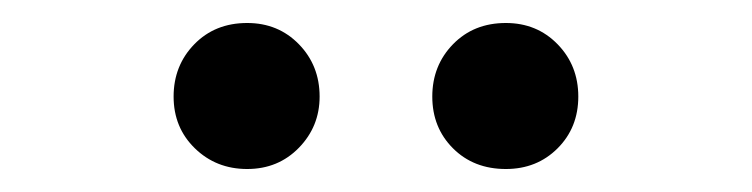

<svg xmlns="http://www.w3.org/2000/svg" viewBox="-20 -801 654 167"><path d="M195 -781Q222 -781 240 -762.5Q258 -744 258 -717Q258 -691 240 -672.5Q222 -654 195 -654Q168 -654 149.5 -672Q131 -690 131 -717Q131 -744 149 -762.5Q167 -781 195 -781ZM420 -654Q392 -654 374 -672Q356 -690 356 -717Q356 -744 374 -762.5Q392 -781 420 -781Q447 -781 465 -762.5Q483 -744 483 -717Q483 -690 465 -672Q447 -654 420 -654Z"/></svg>

Font: Swei Half Moon CJK SC
Style: Medium
Weight: 500
Version: Version 2.071